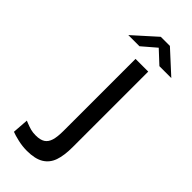

<svg xmlns="http://www.w3.org/2000/svg" viewBox="-293 -961 1015 1015"><g transform="rotate(45 214.5 -453.5)"><path d="M161 10Q127 10 93.5 2.2Q60 -5.5 41.5 -13L48 -103Q52.5 -101.5 61.5 -97.5Q81.5 -89.5 98 -85Q114.5 -80.5 136.5 -80.5Q170 -80.5 188.8 -92.5Q207.5 -104.5 215.5 -130.5Q223.5 -156.5 223.5 -201.5V-740H318.5V-175Q318.5 -112.5 304.5 -72.2Q290.5 -32 256 -11Q221.5 10 161 10ZM268.5 -868.5 191 -802H107.5L235.5 -917H303.5L429 -802H340Z"/></g></svg>

Font: 1883 Sans
Style: Regular
Weight: 400
Designer: 1883 Sans project is a fork of Public Sans.
Version: Version 1.009